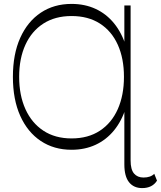

<svg xmlns="http://www.w3.org/2000/svg" viewBox="-20 -758 823 982"><path d="M346 8Q256 8 188.5 -37Q121 -82 83.5 -165.5Q46 -249 46 -365Q46 -481 83.5 -564.5Q121 -648 188.5 -693Q256 -738 346 -738Q414 -738 469 -712.5Q524 -687 563.5 -638.5Q603 -590 624.5 -521Q646 -452 646 -365Q646 -278 624.5 -209Q603 -140 563.5 -91.5Q524 -43 469 -17.5Q414 8 346 8ZM346 -50Q431 -50 491 -89.5Q551 -129 582.5 -200Q614 -271 614 -365Q614 -459 582.5 -529Q551 -599 491 -637.5Q431 -676 346 -676Q262 -676 202 -637.5Q142 -599 110 -529Q78 -459 78 -365Q78 -271 110 -200Q142 -129 202 -89.5Q262 -50 346 -50ZM707 204Q664 204 640 174Q616 144 616 83V-218L620 -238V-486L616 -503V-730H648V63Q648 109 665.5 129.5Q683 150 714 150Q750 150 769 131L783 166Q771 185 752 194.5Q733 204 707 204Z"/></svg>

Font: Savate ExtraLight
Style: Regular
Weight: 200
Designer: Max Esnée
Foundry: Plomb Type
Version: Version 2.000